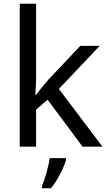

<svg xmlns="http://www.w3.org/2000/svg" viewBox="-20 -780 574 1021"><path d="M172 -363V-760H85V0H172V-197L233 -250L419 0H525L293 -307L510 -536H407L236 -355C218 -335 184 -292 172 -276H168C169 -301 172 -342 172 -363ZM331 70V61H244C239 104 218 176 203 209V221H251C287 178 322 106 331 70Z"/></svg>

Font: Noto Sans Cuneiform
Style: Regular
Weight: 400
Designer: Monotype Design Team
Foundry: Monotype Imaging Inc.
Version: Version 2.001